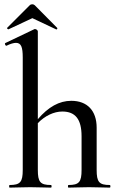

<svg xmlns="http://www.w3.org/2000/svg" viewBox="-20 -858 542 878"><path d="M19 -724 128 -775 236 -724C239 -721 245 -728 241 -731L139 -834C133 -840 122 -840 116 -834L13 -731C10 -728 17 -723 19 -724ZM482 -12C433 -12 422 -26 422 -81V-274C422 -352 379 -397 306 -397C251 -397 201 -369 153 -313V-715C153 -719 146 -725 141 -725H138L4 -661C0 -659 5 -647 10 -649C28 -658 43 -662 53 -662C77 -662 84 -642 84 -595V-81C84 -26 73 -12 24 -12C21 -12 21 0 24 0C49 0 82 -2 118 -2C155 -2 188 0 213 0C217 0 217 -12 213 -12C164 -12 153 -26 153 -81V-295C185 -328 226 -348 265 -348C325 -348 353 -312 353 -235V-81C353 -26 342 -12 293 -12C290 -12 290 0 293 0C318 0 351 -2 387 -2C424 -2 457 0 482 0C486 0 486 -12 482 -12Z"/></svg>

Font: Cormorant Infant Book
Style: Regular
Weight: 500
Designer: Christian Thalmann (Catharsis Fonts)
Version: Version 1.000;PS 002.000;hotconv 1.0.88;makeotf.lib2.5.64775